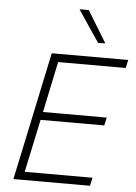

<svg xmlns="http://www.w3.org/2000/svg" viewBox="-63 -1017 754 1064"><g transform="rotate(5 314.5 -485.0)"><path d="M52.5 0Q65 -60 77 -115.8Q89 -171.5 103 -237.5L152.5 -472Q167 -540 178.8 -596.5Q190.5 -653 203.5 -713H629L619 -667.5H243Q233 -619 222.8 -571.5Q212.5 -524 201.5 -470L183.5 -384.5H538L528.5 -340H174L153.5 -243.5Q142 -189.5 132 -141.8Q122 -94 111.5 -45.5H488.5L478.5 0ZM454.5 -792.5Q425 -836 395.2 -880.2Q365.5 -924.5 335.5 -969.5H387Q413.5 -926.5 440.5 -882Q467.5 -837.5 494.5 -793.5Z"/></g></svg>

Font: Commissioner ExtraLight
Style: Italic
Weight: 200
Italic angle: -12°
Designer: Kostas Bartsokas
Foundry: Kostas Bartsokas
Version: Version 1.000; ttfautohint (v1.8.3)